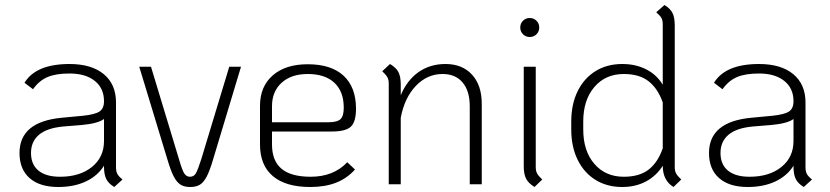

<svg xmlns="http://www.w3.org/2000/svg" viewBox="-20 -737 3322 768"><path d="M470 -19 437 11Q414 -3 405 -21Q396 -39 396 -70V-74Q370 -33 323 -11Q276 11 213 11Q139 11 98.5 -24.5Q58 -60 58 -125Q58 -250 227 -266L312 -274Q360 -279 378 -291Q396 -303 396 -332Q396 -384 359 -413.5Q322 -443 258 -443Q203 -443 169.5 -428.5Q136 -414 112 -380L78 -406Q124 -481 258 -481Q346 -481 395 -440.5Q444 -400 444 -327V-68Q444 -52 449 -42Q454 -32 470 -19ZM396 -173V-261Q372 -243 307 -237L233 -231Q168 -225 136 -198Q104 -171 104 -125Q104 -79 134 -54.5Q164 -30 220 -30Q299 -30 347.5 -69Q396 -108 396 -173Z M650 -98 537 -470H584L696 -100Q709 -55 717.5 -42.5Q726 -30 740 -30Q755 -30 763 -43Q771 -56 785 -100L897 -470H944L832 -98Q819 -54 807 -31Q795 -8 780 1.5Q765 11 741 11Q717 11 702 1.5Q687 -8 675 -31Q663 -54 650 -98Z M1369 -88 1400 -59Q1369 -24 1325 -6.5Q1281 11 1221 11Q1123 11 1071.5 -32.5Q1020 -76 1020 -159V-314Q1020 -391 1071 -435.5Q1122 -480 1211 -480Q1305 -480 1354.5 -434Q1404 -388 1404 -302Q1404 -250 1383.5 -230.5Q1363 -211 1308 -211H1068V-159Q1068 -94 1106 -62Q1144 -30 1223 -30Q1314 -30 1369 -88ZM1068 -312V-248H1294Q1329 -248 1342 -260.5Q1355 -273 1355 -306Q1355 -371 1317.5 -406Q1280 -441 1211 -441Q1145 -441 1106.5 -406Q1068 -371 1068 -312Z M1907 -322V0H1859V-312Q1859 -373 1830.5 -407Q1802 -441 1750 -441Q1689 -441 1643.5 -393.5Q1598 -346 1583 -266V0H1535V-403Q1535 -418 1529.5 -428Q1524 -438 1509 -452L1540 -481Q1564 -467 1573.5 -449Q1583 -431 1583 -399V-356Q1608 -416 1654 -448.5Q1700 -481 1762 -481Q1829 -481 1868 -438.5Q1907 -396 1907 -322Z M2061 -627Q2061 -643 2072 -654Q2083 -665 2099 -665Q2115 -665 2126 -654Q2137 -643 2137 -627Q2137 -611 2126 -600Q2115 -589 2099 -589Q2083 -589 2072 -600Q2061 -611 2061 -627ZM2075 -72V-470H2123V-68Q2123 -53 2128.5 -43Q2134 -33 2149 -19L2118 11Q2094 -4 2084.5 -22Q2075 -40 2075 -72Z M2705 -19 2674 11Q2631 -15 2631 -74Q2605 -33 2563.5 -11Q2522 11 2469 11Q2408 11 2362 -17.5Q2316 -46 2290.5 -98Q2265 -150 2265 -219V-251Q2265 -320 2290.5 -372Q2316 -424 2362 -452.5Q2408 -481 2469 -481Q2523 -481 2565 -459.5Q2607 -438 2631 -398V-639Q2631 -655 2626 -664.5Q2621 -674 2605 -688L2638 -717Q2661 -703 2670 -685Q2679 -667 2679 -635V-68Q2679 -53 2684.5 -43Q2690 -33 2705 -19ZM2631 -327Q2612 -382 2575 -411.5Q2538 -441 2475 -441Q2402 -441 2357.5 -389Q2313 -337 2313 -251V-219Q2313 -133 2357.5 -81.5Q2402 -30 2475 -30Q2538 -30 2575 -59Q2612 -88 2631 -144Z M3228 -19 3195 11Q3172 -3 3163 -21Q3154 -39 3154 -70V-74Q3128 -33 3081 -11Q3034 11 2971 11Q2897 11 2856.5 -24.5Q2816 -60 2816 -125Q2816 -250 2985 -266L3070 -274Q3118 -279 3136 -291Q3154 -303 3154 -332Q3154 -384 3117 -413.5Q3080 -443 3016 -443Q2961 -443 2927.5 -428.5Q2894 -414 2870 -380L2836 -406Q2882 -481 3016 -481Q3104 -481 3153 -440.5Q3202 -400 3202 -327V-68Q3202 -52 3207 -42Q3212 -32 3228 -19ZM3154 -173V-261Q3130 -243 3065 -237L2991 -231Q2926 -225 2894 -198Q2862 -171 2862 -125Q2862 -79 2892 -54.5Q2922 -30 2978 -30Q3057 -30 3105.5 -69Q3154 -108 3154 -173Z"/></svg>

Font: KoHo Light
Style: Regular
Weight: 300
Version: Version 1.000; ttfautohint (v1.6)